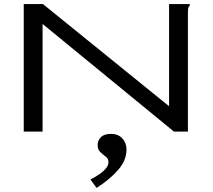

<svg xmlns="http://www.w3.org/2000/svg" viewBox="-20 -643 1040 938"><path d="M96 -623H190L806 -124V-623H907V-616Q901 -610 899.5 -603Q898 -596 898 -579V0H830L188 -526V0H96ZM452 275 422 234Q464 212 487 191Q510 170 510 149Q510 133 496.5 122.5Q483 112 470 100Q457 88 457 65Q457 43 473 27Q489 11 523 11Q557 11 577.5 33Q598 55 598 88Q598 139 558.5 185.5Q519 232 452 275Z"/></svg>

Font: Inconsolata UltraExpanded
Style: Regular
Weight: 400
Width: 9
Monospace: yes
Designer: Raph Levien, Cyreal, Brenton Simpson
Foundry: Raph Levien, Cyreal, Google
Version: Version 3.000; ttfautohint (v1.8.2.53-6de2)